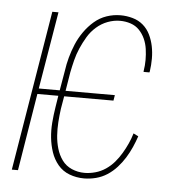

<svg xmlns="http://www.w3.org/2000/svg" viewBox="-44 -570 588 621"><g transform="rotate(5 250.0 -260.0)"><path d="M251 8Q226 8 203.5 -0.5Q181 -9 166 -27Q151 -45 143.5 -67.5Q136 -90 133.5 -114Q131 -138 133 -163Q135 -188 139 -213L145 -251H77L36 0H16L102 -520H122L80 -269H148L159 -333Q162 -355 168 -377Q174 -399 183 -420.5Q192 -442 206 -462Q220 -482 238 -497.5Q256 -513 278 -520.5Q300 -528 323 -528Q343 -528 362.5 -522.5Q382 -517 396.5 -504.5Q411 -492 419.5 -474.5Q428 -457 432 -437.5Q436 -418 436 -397Q436 -376 433 -356L432 -352H413V-355Q416 -373 416 -391Q416 -409 413.5 -426.5Q411 -444 404 -459.5Q397 -475 385.5 -487Q374 -499 357.5 -504.5Q341 -510 323 -510Q303 -510 283 -502.5Q263 -495 246.5 -480.5Q230 -466 219 -447.5Q208 -429 199.5 -409.5Q191 -390 186 -370Q181 -350 177 -330L167 -269H327L324 -251H164L157 -210Q154 -188 152.5 -166Q151 -144 152.5 -122.5Q154 -101 160 -80.5Q166 -60 178 -43.5Q190 -27 209.5 -18.5Q229 -10 251 -10Q268 -10 286 -15Q304 -20 319.5 -30.5Q335 -41 347 -55Q359 -69 368.5 -85Q378 -101 385.5 -117.5Q393 -134 398 -151L414 -143Q408 -125 400 -107Q392 -89 381.5 -72Q371 -55 357 -39.5Q343 -24 326 -13Q309 -2 289.5 3Q270 8 251 8Z"/></g></svg>

Font: Iosevka SS18 Thin
Style: Italic
Weight: 100
Italic angle: -9°
Monospace: yes
Designer: Belleve Invis
Foundry: Belleve Invis
Version: Version 25.1.1; ttfautohint (v1.8.4)